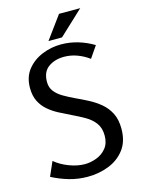

<svg xmlns="http://www.w3.org/2000/svg" viewBox="-134 -981 785 1068"><g transform="rotate(-15 258.0 -446.5)"><path d="M280 -738Q330 -738 377.5 -724Q425 -710 468 -684L422 -617Q391 -640 354.5 -653.5Q318 -667 279 -667Q226 -667 189 -640.5Q152 -614 152 -556Q152 -524 169.5 -501.5Q187 -479 216 -462Q245 -445 279 -429Q314 -413 350.5 -394Q387 -375 417.5 -349.5Q448 -324 466.5 -287.5Q485 -251 485 -198Q485 -126 450 -79.5Q415 -33 358 -10.5Q301 12 235 12Q181 12 130.5 -2.5Q80 -17 32 -42L68 -124Q101 -96 148 -78Q195 -60 238 -60Q271 -60 305 -72.5Q339 -85 362 -113Q385 -141 385 -185Q385 -229 364 -257.5Q343 -286 309 -305.5Q275 -325 237 -343Q204 -359 171 -376Q138 -393 111 -416Q84 -439 68 -471Q52 -503 52 -548Q52 -611 85.5 -653Q119 -695 171.5 -716.5Q224 -738 280 -738ZM315 -905H437L297 -774H219Z"/></g></svg>

Font: Rosario Light
Style: Regular
Weight: 300
Designer: Hector Gatti
Foundry: Omnibus Type
Version: Version 1.101; ttfautohint (v1.8.1.43-b0c9)